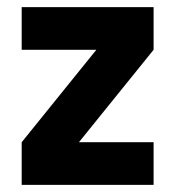

<svg xmlns="http://www.w3.org/2000/svg" viewBox="-20 -520 494 540"><path d="M41 0V-120L251 -380H41V-500H412V-380L202 -120H412V0Z"/></svg>

Font: Titillium Web
Style: Bold
Weight: 700
Designer: Mohamed Gaber, Accademia di Belle Arti di Urbino
Foundry: Kief Type Foundry, Accademia di Belle Arti di Urbino
Version: Version 3.000